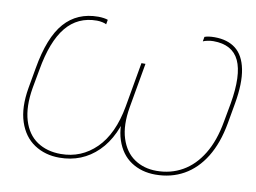

<svg xmlns="http://www.w3.org/2000/svg" viewBox="-77 -820 1253 939"><g transform="rotate(10 550.0 -351.0)"><path d="M63 -304 81 -406Q108 -563 171.5 -635Q235 -707 339 -707Q353 -707 366.5 -705Q380 -703 387 -700L383 -677Q377 -681 363 -684Q349 -687 336 -687Q241 -687 183 -616.5Q125 -546 100 -401L83 -308Q67 -213 87 -146.5Q107 -80 156 -47Q205 -14 274 -14Q376 -14 449 -86Q522 -158 547 -298L586 -520H605L565 -294Q539 -148 461 -71.5Q383 5 270 5Q199 5 145.5 -30.5Q92 -66 69 -135.5Q46 -205 63 -304ZM547 -294 587 -520H606L567 -298Q551 -206 571.5 -142Q592 -78 639 -46Q686 -14 749 -14Q820 -14 878 -47Q936 -80 976 -145.5Q1016 -211 1033 -308L1050 -401Q1075 -546 1042 -616.5Q1009 -687 914 -687Q901 -687 886 -684Q871 -681 863 -677L867 -700Q886 -707 917 -707Q981 -707 1021.5 -675.5Q1062 -644 1075.5 -576.5Q1089 -509 1071 -406L1053 -304Q1035 -203 992.5 -134Q950 -65 887.5 -30Q825 5 747 5Q678 5 626.5 -29Q575 -63 552.5 -130.5Q530 -198 547 -294Z"/></g></svg>

Font: Fixel Italic Variable 20240409 Display Thin
Style: Italic
Weight: 100
Italic angle: -10°
Designer: AlfaBravo + MacPaw
Foundry: Kyrylo Tkachov, Marchela Mozhyna, Serhii Makarenko, Maria Weinstein, Zakhar Kryvoshyya
Version: Version 1.211;Glyphs 3.2 (3225)